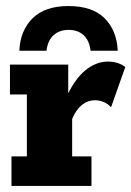

<svg xmlns="http://www.w3.org/2000/svg" viewBox="-20 -616 435 636"><path d="M18 0V-98H69V-303H13V-402H206V-274L197 -288Q226 -353 262 -382.5Q298 -412 337 -412Q372 -412 395 -394L348 -261Q335 -274 321 -279Q307 -284 296 -284Q271 -284 251.5 -268.5Q232 -253 219 -222V-98H283V0ZM44 -448Q47 -515 88 -555.5Q129 -596 207 -596Q286 -596 326.5 -555.5Q367 -515 370 -448H280Q276 -482 257 -499.5Q238 -517 207 -517Q177 -517 157.5 -499.5Q138 -482 134 -448Z"/></svg>

Font: Rokkitt SemiBold ExtraBold
Style: Regular
Weight: 800
Version: Version 3.103